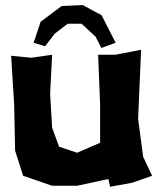

<svg xmlns="http://www.w3.org/2000/svg" viewBox="-20 -710 614 750"><path d="M156.2 -529.3 193.4 -578.1 244.1 -617.2H298.8L353.5 -566.4L376 -522.5L431.6 -543L377 -650.4L302.7 -690.4L220.7 -686.5L138.7 -625L111.3 -543ZM363.3 -496.1 371.1 -300.8V-152.3L343.8 -140.6L281.2 -113.3L210.9 -136.7L183.6 -210.9L175.8 -343.8L183.6 -496.1L101.6 -484.4L23.4 -492.2L35.2 -304.7L39.1 -121.1L70.3 -23.4L183.6 15.6H281.2L403.3 -10.7L410.2 19.5L496.1 3.9L574.2 -23.4L539.1 -97.7L519.5 -246.1L531.2 -515.6L429.7 -496.1Z"/></svg>

Font: MaokenAssortedSans-TC
Style: Regular
Weight: 500
Version: Version 0.83